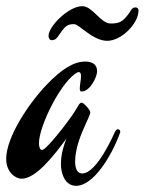

<svg xmlns="http://www.w3.org/2000/svg" viewBox="-54 -595 468 621"><path d="M333 -162C334 -164 335 -167 335 -169C335 -174 331 -177 327 -177C324 -177 321 -175 318 -169C315 -163 260 -34 212 -34C193 -34 189 -55 189 -73C189 -99 197 -134 214 -173C229 -209 238 -223 238 -232C238 -239 217 -263 210 -263C202 -263 198 -249 181 -224C161 -195 96 -110 82 -110C76 -110 72 -118 72 -132C72 -189 148 -340 199 -362C206 -362 208 -358 208 -348C208 -337 204 -320 204 -309C204 -303 205 -299 210 -299C237 -299 260 -346 260 -364C260 -381 252 -396 220 -396C186 -395 148 -375 95 -319C38 -259 -34 -151 -34 -81C-34 -39 -5 -17 16 -17C61 -17 117 -87 161 -147C147 -112 143 -85 143 -64C143 -36 155 6 192 6C248 6 306 -89 333 -162ZM132 -475C154 -505 158 -517 185 -517C203 -517 245 -463 293 -463C339 -463 394 -519 394 -561C394 -568 390 -571 384 -571C372 -571 369 -560 364 -553C343 -524 332 -519 304 -519C271 -519 246 -575 212 -575C168 -575 103 -510 103 -479C103 -473 106 -465 113 -465C123 -465 127 -469 132 -475Z"/></svg>

Font: Mervale Script
Style: Regular
Weight: 400
Designer: Astigmatic (AOETI)
Foundry: Astigmatic (AOETI)
Version: Version 1.000